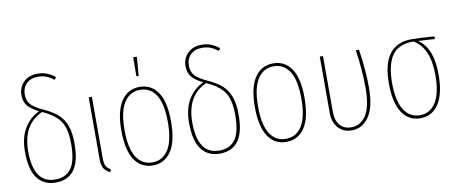

<svg xmlns="http://www.w3.org/2000/svg" viewBox="-65 -1012 3100 1298"><g transform="rotate(-10 1484.5 -363.5)"><path d="M238.8 -486.8Q297.4 -460 331.1 -428.5Q364.7 -397 381.8 -348.9Q398.9 -300.8 398.9 -229Q398.9 -104.5 355.5 -47.4Q312 9.8 229 9.8Q147.5 9.8 103.3 -49.1Q59.1 -107.9 59.1 -230Q59.1 -326.7 96.7 -389.9Q134.3 -453.1 201.2 -484.9Q147.5 -511.2 124.8 -539.6Q102.1 -567.9 102.1 -612.8Q102.1 -665.5 138.2 -701.2Q174.3 -736.8 232.9 -736.8Q268.1 -736.8 296.4 -725.8Q324.7 -714.8 354 -691.9L340.8 -675.8Q314 -696.8 289.3 -706.3Q264.6 -715.8 232.9 -715.8Q183.1 -715.8 154.1 -687.3Q125 -658.7 125 -611.8Q125 -569.3 148.4 -543.5Q171.9 -517.6 238.8 -486.8ZM229 -11.2Q302.2 -11.2 339.1 -62.3Q376 -113.3 376 -229Q376 -330.6 343 -382.6Q310.1 -434.6 220.2 -476.1Q81.1 -415.5 81.1 -230Q81.1 -11.2 229 -11.2Z M569.3 -519V-96.2Q569.3 -62 578.4 -44.2Q587.4 -26.4 610.4 -14.2L603.5 4.9Q572.8 -9.3 560.1 -31.7Q547.4 -54.2 547.4 -96.2V-519Z M890.6 -733.9 915.5 -732.9 905.3 -603H889.6ZM897.5 -528.8Q978.5 -528.8 1022.9 -462.4Q1067.4 -396 1067.4 -262.2Q1067.4 -127 1022.2 -58.6Q977.1 9.8 895.5 9.8Q814.5 9.8 770 -58.3Q725.6 -126.5 725.6 -258.8Q725.6 -392.6 771.2 -460.7Q816.9 -528.8 897.5 -528.8ZM897.5 -508.8Q827.1 -508.8 787.4 -446.8Q747.6 -384.8 747.6 -258.8Q747.6 -134.8 786.1 -73Q824.7 -11.2 895.5 -11.2Q967.3 -11.2 1006.3 -73.2Q1045.4 -135.3 1045.4 -262.2Q1045.4 -386.7 1006.8 -447.8Q968.3 -508.8 897.5 -508.8Z M1365.2 -486.8Q1423.8 -460 1457.5 -428.5Q1491.2 -397 1508.3 -348.9Q1525.4 -300.8 1525.4 -229Q1525.4 -104.5 1481.9 -47.4Q1438.5 9.8 1355.5 9.8Q1273.9 9.8 1229.7 -49.1Q1185.5 -107.9 1185.5 -230Q1185.5 -326.7 1223.1 -389.9Q1260.7 -453.1 1327.6 -484.9Q1273.9 -511.2 1251.2 -539.6Q1228.5 -567.9 1228.5 -612.8Q1228.5 -665.5 1264.6 -701.2Q1300.8 -736.8 1359.4 -736.8Q1394.5 -736.8 1422.9 -725.8Q1451.2 -714.8 1480.5 -691.9L1467.3 -675.8Q1440.4 -696.8 1415.8 -706.3Q1391.1 -715.8 1359.4 -715.8Q1309.6 -715.8 1280.5 -687.3Q1251.5 -658.7 1251.5 -611.8Q1251.5 -569.3 1274.9 -543.5Q1298.3 -517.6 1365.2 -486.8ZM1355.5 -11.2Q1428.7 -11.2 1465.6 -62.3Q1502.4 -113.3 1502.4 -229Q1502.4 -330.6 1469.5 -382.6Q1436.5 -434.6 1346.7 -476.1Q1207.5 -415.5 1207.5 -230Q1207.5 -11.2 1355.5 -11.2Z M1814 -528.8Q1895 -528.8 1939.5 -462.4Q1983.9 -396 1983.9 -262.2Q1983.9 -127 1938.7 -58.6Q1893.6 9.8 1812 9.8Q1731 9.8 1686.5 -58.3Q1642.1 -126.5 1642.1 -258.8Q1642.1 -392.6 1687.7 -460.7Q1733.4 -528.8 1814 -528.8ZM1814 -508.8Q1743.7 -508.8 1703.9 -446.8Q1664.1 -384.8 1664.1 -258.8Q1664.1 -134.8 1702.6 -73Q1741.2 -11.2 1812 -11.2Q1883.8 -11.2 1922.9 -73.2Q1961.9 -135.3 1961.9 -262.2Q1961.9 -386.7 1923.3 -447.8Q1884.8 -508.8 1814 -508.8Z M2402.8 -519Q2424.8 -374 2424.8 -255.9Q2424.8 -121.6 2379.6 -55.9Q2334.5 9.8 2260.7 9.8Q2204.1 9.8 2168.9 -28.6Q2133.8 -66.9 2133.8 -134.8V-519H2155.8V-136.2Q2155.8 -75.2 2184.6 -43.2Q2213.4 -11.2 2260.7 -11.2Q2290.5 -11.2 2315.2 -23.9Q2339.8 -36.6 2359.9 -64.2Q2379.9 -91.8 2390.9 -140.4Q2401.9 -189 2401.9 -255.9Q2401.9 -380.4 2380.9 -519Z M2920.9 -519V-501L2806.2 -507.8Q2903.8 -443.8 2903.8 -262.2Q2903.8 -128.4 2858.4 -59.3Q2813 9.8 2731.9 9.8Q2651.4 9.8 2606.7 -59.1Q2562 -127.9 2562 -258.8Q2562 -526.9 2764.2 -526.9Q2821.3 -526.9 2920.9 -519ZM2881.8 -262.2Q2881.8 -446.8 2774.9 -509.8Q2673.8 -510.3 2628.9 -447.8Q2584 -385.3 2584 -258.8Q2584 -136.7 2622.8 -74Q2661.6 -11.2 2731.9 -11.2Q2803.2 -11.2 2842.5 -74Q2881.8 -136.7 2881.8 -262.2Z"/></g></svg>

Font: Fira Sans Compressed Thin
Style: Regular
Weight: 100
Width: 1
Designer: Carrois Corporate & Edenspiekermann AG
Foundry: Carrois Corporate GbR & Edenspiekermann AG
Version: Version 4.203;PS 004.203;hotconv 1.0.88;makeotf.lib2.5.64775